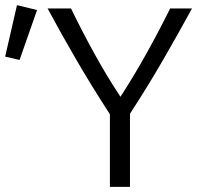

<svg xmlns="http://www.w3.org/2000/svg" viewBox="-42 -726 776 746"><path d="M385 0V-282Q315 -390 255 -493Q195 -596 143 -693H234Q275 -608 324 -519Q373 -430 426 -350Q478 -430 527.5 -519Q577 -608 619 -693H704Q651 -596 591.5 -493Q532 -390 463 -284V0ZM34 -493 -22 -506 24 -706 102 -687Z"/></svg>

Font: Ubuntu Sans
Style: Regular
Weight: 400
Designer: Dalton Maag Ltd
Foundry: Dalton Maag Ltd
Version: Version 1.006; ttfautohint (v1.8.4.7-5d5b)